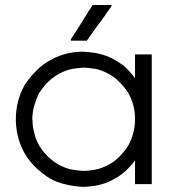

<svg xmlns="http://www.w3.org/2000/svg" viewBox="-20 -724 699 763"><path d="M418 -692.4Q415 -688.5 412.1 -683.6Q408.2 -678.7 405.3 -674.8Q398.4 -665 391.6 -654.3Q383.8 -644.5 377 -634.8Q370.1 -625 362.3 -615.2Q355.5 -605.5 348.6 -595.7Q342.8 -586.9 336.9 -579.1Q331.1 -570.3 325.2 -562.5Q324.2 -562.5 323.2 -562.5Q322.3 -562.5 321.3 -562.5Q315.4 -562.5 310.5 -562.5Q304.7 -562.5 298.8 -562.5Q294.9 -562.5 291 -562.5Q287.1 -562.5 283.2 -562.5Q278.3 -562.5 273.4 -562.5Q267.6 -562.5 262.7 -562.5Q261.7 -563.5 260.7 -565.4Q262.7 -568.4 265.6 -574.2Q275.4 -588.9 284.2 -602.5Q293 -617.2 302.7 -631.8Q308.6 -641.6 314.5 -651.4Q321.3 -661.1 327.1 -670.9Q332 -679.7 337.9 -687.5Q342.8 -696.3 347.7 -704.1Q349.6 -704.1 350.6 -704.1Q351.6 -704.1 352.5 -704.1Q359.4 -704.1 366.2 -704.1Q373 -704.1 379.9 -704.1Q383.8 -704.1 388.7 -704.1Q393.6 -704.1 398.4 -704.1Q404.3 -704.1 410.2 -704.1Q416 -704.1 421.9 -704.1Q422.9 -703.1 423.8 -701.2Q421.9 -698.2 418 -692.4ZM516.6 -413.1Q516.6 -419.9 516.6 -427.7Q516.6 -434.6 516.6 -441.4Q516.6 -450.2 516.6 -460Q516.6 -468.8 516.6 -477.5Q516.6 -485.4 516.6 -492.2Q516.6 -500 516.6 -507.8Q518.6 -507.8 520.5 -507.8Q522.5 -507.8 524.4 -507.8Q526.4 -507.8 528.3 -507.8Q529.3 -507.8 531.2 -507.8Q535.2 -507.8 539.1 -507.8Q543 -507.8 547.9 -507.8Q551.8 -507.8 555.7 -507.8Q559.6 -507.8 563.5 -507.8Q568.4 -507.8 573.2 -507.8Q578.1 -507.8 583 -507.8Q583 -505.9 583 -503.9Q583 -502 583 -500Q583 -443.4 583 -386.7Q583 -329.1 583 -272.5Q583 -233.4 583 -194.3Q583 -155.3 583 -116.2Q583 -85.9 583 -54.7Q583 -23.4 583 7.8Q581.1 7.8 579.1 7.8Q577.1 7.8 575.2 7.8Q569.3 7.8 563.5 7.8Q557.6 7.8 551.8 7.8Q547.9 7.8 543.9 7.8Q540 7.8 536.1 7.8Q531.2 7.8 526.4 7.8Q521.5 7.8 516.6 7.8Q516.6 5.9 516.6 3.9Q516.6 2 516.6 0Q516.6 -12.7 516.6 -25.4Q516.6 -38.1 516.6 -51.8Q516.6 -60.5 516.6 -69.3Q516.6 -78.1 516.6 -86.9Q505.9 -71.3 493.2 -58.6Q481.4 -45.9 466.8 -34.2Q451.2 -21.5 433.6 -12.7Q417 -2.9 398.4 3.9Q369.1 13.7 346.7 15.6Q324.2 18.6 309.6 18.6Q273.4 16.6 241.2 8.8Q208 2 176.8 -15.6Q149.4 -33.2 126 -54.7Q103.5 -76.2 85 -102.5Q44.9 -167 43 -243.2Q43 -247.1 43 -251Q43 -322.3 77.1 -384.8Q94.7 -412.1 116.2 -434.6Q137.7 -458 164.1 -475.6Q197.3 -497.1 233.4 -507.8Q269.5 -518.6 309.6 -518.6Q334 -517.6 358.4 -513.7Q381.8 -509.8 405.3 -501Q423.8 -494.1 440.4 -483.4Q457 -473.6 472.7 -461.9Q484.4 -451.2 495.1 -439.5Q505.9 -427.7 515.6 -414.1Q516.6 -414.1 516.6 -414.1Q516.6 -413.1 516.6 -413.1ZM108.4 -250Q108.4 -246.1 109.4 -242.2Q109.4 -238.3 109.4 -234.4Q111.3 -210.9 118.2 -188.5Q124 -166 135.7 -145.5Q150.4 -122.1 168.9 -103.5Q187.5 -85 210 -71.3Q244.1 -52.7 273.4 -48.8Q302.7 -44.9 313.5 -44.9Q343.8 -45.9 371.1 -52.7Q398.4 -60.5 424.8 -77.1Q445.3 -90.8 460.9 -108.4Q477.5 -126 490.2 -146.5Q516.6 -195.3 516.6 -251Q516.6 -307.6 489.3 -355.5Q474.6 -377.9 456.1 -396.5Q438.5 -415 415 -428.7Q381.8 -447.3 353.5 -451.2Q324.2 -455.1 313.5 -455.1Q282.2 -454.1 254.9 -447.3Q227.5 -439.5 201.2 -422.9Q180.7 -409.2 164.1 -391.6Q148.4 -374 134.8 -353.5Q126 -335.9 117.2 -307.6Q108.4 -279.3 108.4 -250Z"/></svg>

Font: LeFont
Style: Light
Weight: 300
Designer: Leryon MEDIA
Version: Version 1.0